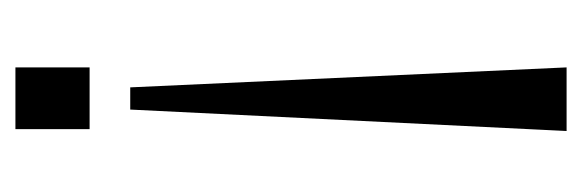

<svg xmlns="http://www.w3.org/2000/svg" viewBox="-273 -482 755 249"><g transform="rotate(90 104.5 -357.5)"><path d="M93.3 -148.9 67.4 -714.8H149.9L122.1 -148.9ZM67.4 -96.2H147.5V0H67.4Z"/></g></svg>

Font: Pontano Sans
Style: Regular
Weight: 400
Foundry: vernon adams
Version: 1.0